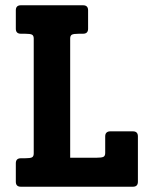

<svg xmlns="http://www.w3.org/2000/svg" viewBox="-20 -708 558 728"><path d="M502.9 -19Q502.9 0 483.9 0H59.1Q40 0 40 -19V-88.9Q40 -107.9 59.1 -107.9H74.2Q94.2 -107.9 101.1 -111.3Q107.9 -114.7 107.9 -126V-562Q107.9 -573.2 101.1 -576.7Q94.2 -580.1 74.2 -580.1H59.1Q40 -580.1 40 -599.1V-668.9Q40 -688 59.1 -688H294.9Q314 -688 314 -668.9V-599.1Q314 -580.1 294.9 -580.1H279.8Q258.8 -580.1 252.4 -576.4Q246.1 -572.8 246.1 -562V-109.9H345.2Q365.2 -109.9 372.1 -113.3Q378.9 -116.7 378.9 -127.9V-190.9Q378.9 -200.7 384 -205.3Q389.2 -210 397.9 -210H483.9Q502.9 -210 502.9 -190.9Z"/></svg>

Font: New Telegraph
Style: Bold
Weight: 700
Designer: Frank Baranowski
Foundry: Frank Baranowski
Version: Version 3.001